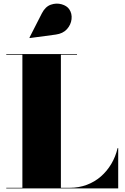

<svg xmlns="http://www.w3.org/2000/svg" viewBox="-20 -1052 700 1072"><path d="M15 0V-3.5H105V-746.5H15V-750H410V-746.5H320V-3.5H369.5Q420.5 -3.5 464.5 -20Q508.5 -36.5 543 -66.5Q577.5 -96.5 601.5 -137Q625.5 -177.5 636.5 -225H640V0ZM146 -839.5 144.5 -842 214 -978Q233 -1015 263.8 -1025.8Q294.5 -1036.5 323.8 -1028.2Q353 -1020 366.5 -1000.5Q383 -976.5 379.5 -945.2Q376 -914 353.8 -889.2Q331.5 -864.5 291.5 -859Z"/></svg>

Font: Bodoni Moda 48pt Black
Style: Regular
Weight: 900
Designer: Owen Earl
Foundry: indestructible type
Version: Version 2.004